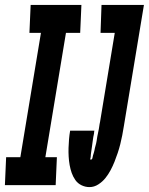

<svg xmlns="http://www.w3.org/2000/svg" viewBox="-51 -755 607 783"><path d="M-31 0 -26 -114H32L116 -621H69L74 -735H281L276 -621H218L134 -114H181L176 0ZM314 8Q297 8 281.5 0.5Q266 -7 256.5 -20.5Q247 -34 241.5 -49.5Q236 -65 233 -82Q230 -99 229 -116.5Q228 -134 228.5 -151.5Q229 -169 230.5 -187Q232 -205 235 -222H334Q334 -221 333.5 -220Q333 -219 333 -218Q333 -215 332.5 -211Q332 -207 331 -203.5Q330 -200 329.5 -196.5Q329 -193 328.5 -189.5Q328 -186 327.5 -182.5Q327 -179 326.5 -175.5Q326 -172 325.5 -168Q325 -164 324.5 -160.5Q324 -157 323.5 -153.5Q323 -150 322.5 -146.5Q322 -143 321.5 -139.5Q321 -136 320.5 -132.5Q320 -129 319.5 -125Q319 -121 319 -117.5Q319 -114 317.5 -109Q316 -104 319 -104Q319 -104 319.5 -104Q320 -104 320 -104Q325 -105 326 -111Q327 -117 328.5 -122Q330 -127 331.5 -131.5Q333 -136 334 -141Q335 -146 336 -151Q337 -156 338.5 -160.5Q340 -165 341 -170Q342 -175 343 -180Q344 -185 344.5 -190Q345 -195 346 -199.5Q347 -204 348 -209Q349 -214 350 -219Q351 -224 352 -228.5Q353 -233 353.5 -238Q354 -243 355 -248Q356 -253 357 -258L417 -621H359L363 -735H536L454 -240Q451 -221 447.5 -203Q444 -185 439.5 -167Q435 -149 429 -131Q423 -113 416 -95.5Q409 -78 400 -61Q391 -44 379 -29Q367 -14 350 -3Q333 8 314 8Z"/></svg>

Font: Iosevka Curly Heavy Oblique
Style: Regular
Weight: 900
Italic angle: -9°
Monospace: yes
Designer: Belleve Invis
Foundry: Belleve Invis
Version: Version 11.1.0; ttfautohint (v1.8.3)